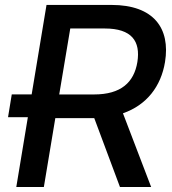

<svg xmlns="http://www.w3.org/2000/svg" viewBox="-20 -747 687 767"><path d="M45.1 0H155.2L201 -275.2H349.8H356.5L459.2 0H583.8L471.2 -294.4C566.1 -327.4 623.2 -402 639.2 -499.3C661.2 -633.9 594.1 -727.3 425.4 -727.3H165.8L106.5 -370H27L12.1 -278.8H91.3ZM216.6 -369.7 260.7 -633.2H398.4C506.4 -633.2 541.9 -582.4 528.8 -499.3C515.3 -417.6 463.1 -369.7 355.8 -369.7Z"/></svg>

Font: Magic Ui Pro Medium
Style: Italic
Weight: 500
Italic angle: -9.39999°
Designer: Stefan Endress, Andreas Faust
Version: Version 1.000;FEAKit 1.0